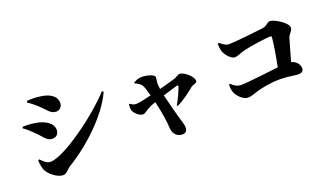

<svg xmlns="http://www.w3.org/2000/svg" viewBox="-75 -1262 3129 1834"><g transform="rotate(-20 1490.0 -345.0)"><path d="M241 -733C275 -711 308 -684 349 -645C402 -594 420 -556 478 -556C511 -556 538 -588 538 -620C538 -698 464 -732 394 -743C324 -754 276 -751 245 -748ZM949 -590C784 -406 398 -124 259 -124C217 -124 182 -166 164 -184L152 -178C152 -145 159 -92 178 -62C211 -10 280 37 329 37C367 37 382 1 421 -23C638 -155 871 -375 964 -580ZM118 -515C143 -499 181 -466 230 -416C275 -373 296 -325 352 -325C405 -325 418 -364 418 -393C418 -466 333 -508 256 -521C199 -531 158 -531 122 -530Z M1156 -388 1151 -387C1147 -365 1146 -337 1152 -321C1162 -293 1206 -248 1245 -248C1269 -248 1286 -272 1327 -291C1342 -298 1367 -309 1393 -318C1420 -209 1436 -96 1438 -37C1440 17 1478 61 1530 61C1567 61 1583 44 1583 6C1583 -22 1567 -65 1561 -86C1545 -142 1517 -246 1492 -350C1556 -369 1612 -388 1641 -394C1652 -396 1656 -393 1653 -384C1641 -349 1610 -275 1575 -217L1583 -211C1664 -248 1730 -306 1771 -338C1786 -350 1830 -351 1830 -376C1830 -424 1743 -493 1702 -493C1687 -493 1666 -474 1646 -467C1625 -460 1545 -437 1479 -420L1474 -468C1473 -490 1480 -519 1480 -540C1480 -572 1391 -589 1355 -589C1315 -589 1293 -576 1267 -562V-555C1297 -542 1326 -523 1336 -505C1348 -484 1360 -442 1373 -394C1312 -379 1248 -364 1219 -364C1188 -364 1178 -374 1156 -388Z M2113 -234C2110 -215 2113 -181 2123 -154C2140 -109 2195 -55 2242 -55C2275 -55 2305 -69 2345 -81C2389 -94 2482 -116 2585 -116C2671 -116 2731 -100 2770 -100C2805 -100 2823 -115 2823 -141C2823 -178 2798 -219 2743 -234L2806 -454C2817 -493 2854 -511 2854 -544C2854 -596 2728 -671 2687 -671C2654 -671 2646 -637 2599 -631C2548 -624 2304 -597 2249 -597C2214 -597 2195 -612 2157 -642L2145 -637C2144 -610 2147 -582 2154 -561C2168 -516 2219 -460 2255 -460C2285 -460 2316 -480 2369 -493C2425 -507 2595 -532 2640 -532C2649 -532 2653 -528 2652 -518C2649 -465 2627 -332 2606 -230C2484 -216 2275 -191 2226 -191C2183 -191 2157 -207 2124 -238Z"/></g></svg>

Font: Noto Serif SC Black
Style: Regular
Weight: 900
Designer: Ryoko NISHIZUKA 西塚涼子 (kana & ideographs); Frank Grießhammer (Latin, Greek & Cyrillic); Wenlong ZHANG 张文龙 (bopomofo); San
Foundry: Adobe
Version: Version 2.001;hotconv 1.1.0;makeotfexe 2.6.0